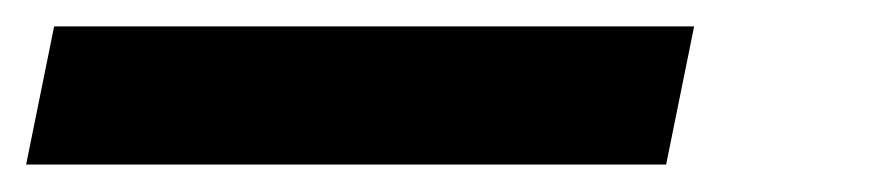

<svg xmlns="http://www.w3.org/2000/svg" viewBox="-52 36 672 144"><path d="M-32.4 159.4 -11.4 55.8H468.6L447.6 159.4Z"/></svg>

Font: SourceCodeVF
Style: Italic
Weight: 200
Italic angle: -11°
Monospace: yes
Designer: Paul D. Hunt, Teo Tuominen
Foundry: Adobe
Version: Version 1.026;hotconv 1.1.0;makeotfexe 2.6.0